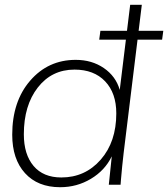

<svg xmlns="http://www.w3.org/2000/svg" viewBox="-20 -760 692 790"><path d="M388.2 -596.7 393.1 -633.3H651.9L647 -596.7ZM286.6 -473.6Q192.9 -473.6 135.5 -399.9Q78.1 -326.2 78.1 -207.5Q78.1 -124.5 118.2 -77.1Q158.2 -29.8 232.4 -29.8Q330.1 -29.8 394.3 -103Q458.5 -176.3 458.5 -293.5Q458.5 -377 412.6 -425.3Q366.7 -473.6 286.6 -473.6ZM30.3 -205.6Q30.3 -342.8 104.2 -428.2Q178.2 -513.7 291.5 -513.7Q357.9 -513.7 407.2 -480Q456.5 -446.3 472.7 -390.1L515.6 -740.2H563.5L488.8 -130.9Q485.8 -107.9 482.7 -75.2Q479.5 -42.5 477.8 -21.7Q476.1 -1 476.1 0H427.7L439.9 -116.7Q411.6 -58.6 354 -24.2Q296.4 10.3 227.5 10.3Q135.3 10.3 82.8 -47.6Q30.3 -105.5 30.3 -205.6Z"/></svg>

Font: Muli
Style: ExtraLightItalic
Weight: 200
Italic angle: -7°
Designer: Vernon Adams
Foundry: newtypography
Version: Version 2.0; ttfautohint (v1.00rc1.2-2d82) -l 8 -r 50 -G 200